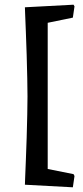

<svg xmlns="http://www.w3.org/2000/svg" viewBox="-20 -663 355 817"><path d="M290 134 86 123Q86 123 87 94Q88 65 90 19.5Q92 -26 93.5 -77.5Q95 -129 96 -176Q97 -223 97 -253Q97 -283 96 -330Q95 -377 93.5 -429.5Q92 -482 90 -528Q88 -574 87 -603Q86 -632 86 -632L293 -643L297 -636L290 -588L183 -566V56L293 78L297 86Z"/></svg>

Font: Alegreya SemiBold
Style: Regular
Weight: 600
Designer: Juan Pablo del Peral
Foundry: Huerta Tipografica
Version: Version 2.009